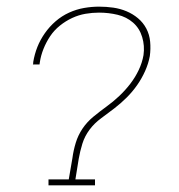

<svg xmlns="http://www.w3.org/2000/svg" viewBox="-20 -558 540 578"><path d="M126 0V-18H187L198 -82Q201 -105 208 -128Q215 -151 228.5 -171Q242 -191 261.5 -207Q281 -223 301 -237.5Q321 -252 339 -269Q357 -286 372 -305.5Q387 -325 397.5 -347Q408 -369 412 -392Q416 -420 408 -446.5Q400 -473 380.5 -490Q361 -507 334 -513.5Q307 -520 278 -520Q258 -520 237.5 -516.5Q217 -513 197.5 -504Q178 -495 160.5 -481Q143 -467 131 -449Q119 -431 111 -411Q103 -391 100 -371Q100 -369 99.5 -367.5Q99 -366 99 -364H79Q80 -366 80 -368Q80 -370 80 -371Q84 -395 92.5 -416.5Q101 -438 115 -458Q129 -478 147.5 -494Q166 -510 188 -520Q210 -530 233 -534Q256 -538 278 -538Q300 -538 321 -535Q342 -532 361 -524Q380 -516 395.5 -503Q411 -490 420.5 -472Q430 -454 432 -432.5Q434 -411 431 -389Q427 -367 417 -344.5Q407 -322 393 -302Q379 -282 361.5 -264.5Q344 -247 324.5 -232Q305 -217 284.5 -202Q264 -187 249.5 -167.5Q235 -148 228 -125.5Q221 -103 217 -80L207 -18H266V0Z"/></svg>

Font: Iosevka Slab Thin
Style: Italic
Weight: 100
Italic angle: -9°
Monospace: yes
Designer: Belleve Invis
Foundry: Belleve Invis
Version: Version 11.1.1; ttfautohint (v1.8.3)